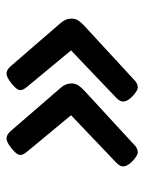

<svg xmlns="http://www.w3.org/2000/svg" viewBox="55 -560 453 604"><g transform="rotate(-90 282.0 -257.5)"><path d="M353 -464Q365 -464 377 -450L511 -295Q526 -279 526 -259Q526 -247 519.5 -237.5Q513 -228 503 -219L336 -65Q323 -51 309 -51Q303 -51 292 -59Q281 -67 273 -77.5Q265 -88 265 -97Q265 -107 276 -118L426 -261L310 -401Q301 -412 301 -421Q301 -428 310.5 -438Q320 -448 332.5 -456Q345 -464 353 -464ZM149 -464Q161 -464 173 -450L307 -295Q322 -279 322 -259Q322 -247 315.5 -237.5Q309 -228 299 -219L132 -65Q119 -51 105 -51Q99 -51 88 -59Q77 -67 69 -77.5Q61 -88 61 -97Q61 -107 72 -118L222 -261L106 -401Q97 -412 97 -421Q97 -428 106.5 -438Q116 -448 128.5 -456Q141 -464 149 -464Z"/></g></svg>

Font: Asap Expanded Expanded SemiBold
Style: Italic
Weight: 600
Width: 7
Italic angle: -6°
Designer: Pablo Cosgaya
Foundry: Omnibus-Type
Version: Version 3.001; ttfautohint (v1.8.4.7-5d5b)